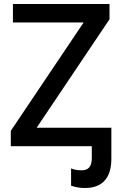

<svg xmlns="http://www.w3.org/2000/svg" viewBox="-20 -734 614 964"><path d="M405.8 210C499.5 210 539.1 153.3 539.1 63V-92.8H164.1L529.8 -637.2V-713.9H44.9V-621.1H399.9L34.2 -77.1V0H440.9V60.1C440.9 105.5 420.9 121.1 390.1 121.1C368.7 121.1 352.1 117.7 336.9 111.8V198.2C353 204.6 379.9 210 405.8 210Z"/></svg>

Font: Noto Reveo Sans
Style: Regular
Weight: 500
Designer: Monotype Design Team
Foundry: Monotype Imaging Inc.
Version: Version 2.007